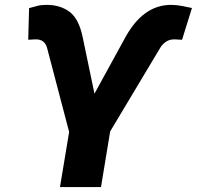

<svg xmlns="http://www.w3.org/2000/svg" viewBox="-20 -757 797 777"><path d="M222.7 0 259.8 -223.1 170.4 -563.5Q160.6 -597.7 126 -597.7Q122.1 -597.7 116.7 -597.4Q111.3 -597.2 106 -596.7Q95.2 -596.2 94.2 -596.2L97.7 -724.1Q113.8 -728.5 129.9 -732.9Q146 -737.3 168.5 -737.3Q224.1 -737.3 261.7 -709Q299.3 -680.7 314.5 -606.9L362.3 -377.9L484.9 -601.6Q557.6 -737.3 672.4 -737.3Q692.4 -737.3 716.6 -732.9Q740.7 -728.5 756.8 -724.6L716.8 -596.2Q715.3 -596.2 703.1 -596.7Q698.2 -597.2 693.4 -597.4Q688.5 -597.7 685.1 -597.7Q665.5 -597.7 651.1 -587.6Q636.7 -577.6 628.4 -563.5L425.8 -225.1L388.7 0Z"/></svg>

Font: Inter Display ExtraBold
Style: Italic
Weight: 800
Italic angle: -9.39999°
Designer: Rasmus Andersson
Foundry: rsms
Version: Version 4.000;git-a52131595